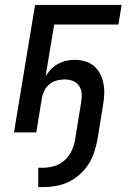

<svg xmlns="http://www.w3.org/2000/svg" viewBox="-20 -540 540 783"><path d="M136 223V144H157Q179 144 202 137Q225 130 243 114Q261 98 271.5 76Q282 54 286 31L311 -123Q314 -141 313 -158Q312 -175 303 -189Q294 -203 278.5 -209.5Q263 -216 245 -216Q229 -216 213 -212Q197 -208 183.5 -198Q170 -188 162 -172.5Q154 -157 151 -141L128 0H37L123 -520H476L463 -440H201L166 -229Q175 -244 187.5 -257Q200 -270 216 -279Q232 -288 249.5 -292Q267 -296 283 -296Q306 -296 327 -290Q348 -284 363.5 -270.5Q379 -257 388.5 -238.5Q398 -220 402 -198.5Q406 -177 405 -154.5Q404 -132 400 -110L377 31Q372 57 363.5 82.5Q355 108 340 131Q325 154 304 172.5Q283 191 258.5 202.5Q234 214 208 218.5Q182 223 157 223Z"/></svg>

Font: Iosevka Medium
Style: Italic
Weight: 500
Italic angle: -9°
Monospace: yes
Designer: Belleve Invis
Foundry: Belleve Invis
Version: Version 32.5.0; ttfautohint (v1.8.4)